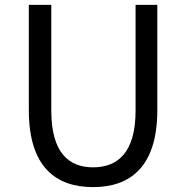

<svg xmlns="http://www.w3.org/2000/svg" viewBox="-20 -753 761 786"><path d="M361 13C510 13 624 -67 624 -302V-733H535V-300C535 -124 458 -68 361 -68C265 -68 190 -124 190 -300V-733H98V-302C98 -67 211 13 361 13Z"/></svg>

Font: GenYoGothic2 TW R
Style: Regular
Weight: 400
Version: Version 2.100;PS 2.1;hotconv 16.6.51;makeotf.lib2.5.65220 DE